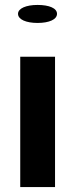

<svg xmlns="http://www.w3.org/2000/svg" viewBox="-20 -758 305 778"><path d="M53 -702C53 -679 86 -665 132 -665C179 -665 211 -679 211 -702C211 -725 179 -738 132 -738C86 -738 53 -724 53 -702ZM62 0H203V-528H62Z"/></svg>

Font: Aerodynamic
Style: Regular
Weight: 500
Designer: Google
Version: Version 2.000980; 2014